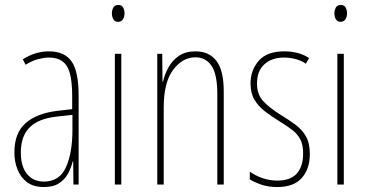

<svg xmlns="http://www.w3.org/2000/svg" viewBox="-20 -744 1480 774"><path d="M177 -537Q240 -537 268.5 -496.5Q297 -456 297 -358V0H276L275 -93H273Q267 -68 254.5 -44.5Q242 -21 218.5 -5.5Q195 10 157 10Q115 10 89 -9.5Q63 -29 50.5 -61Q38 -93 38 -129Q38 -208 83 -247.5Q128 -287 210 -297L271 -304V-355Q271 -445 249 -478.5Q227 -512 177 -512Q159 -512 135 -506Q111 -500 83 -483L72 -505Q123 -537 177 -537ZM209 -274Q135 -266 99.5 -230.5Q64 -195 64 -129Q64 -73 89 -42.5Q114 -12 157 -12Q220 -12 246 -70Q272 -128 272 -220V-281Z M457 -724Q471 -724 476.5 -713.5Q482 -703 482 -691Q482 -675 475 -665.5Q468 -656 456 -656Q443 -656 437 -666.5Q431 -677 431 -690Q431 -702 436.5 -713Q442 -724 457 -724ZM469 -527V0H443V-527Z M768 -537Q823 -537 852.5 -498.5Q882 -460 882 -375V0H856V-365Q856 -445 832.5 -479Q809 -513 768 -513Q716 -513 678 -462.5Q640 -412 640 -311V0H614V-527H634L635 -415H637Q644 -445 659.5 -473Q675 -501 701.5 -519Q728 -537 768 -537Z M1229 -123Q1229 -63 1196.5 -26.5Q1164 10 1098 10Q1061 10 1032.5 0Q1004 -10 987 -21V-52Q1009 -36 1038 -26Q1067 -16 1098 -16Q1151 -16 1176.5 -44.5Q1202 -73 1202 -125Q1202 -160 1191 -181.5Q1180 -203 1159 -219.5Q1138 -236 1108 -254Q1074 -275 1047.5 -295.5Q1021 -316 1005.5 -342.5Q990 -369 990 -408Q990 -461 1023 -499Q1056 -537 1126 -537Q1185 -537 1226 -510L1213 -487Q1197 -499 1173 -505.5Q1149 -512 1125 -512Q1076 -512 1046 -485Q1016 -458 1016 -407Q1016 -364 1040.5 -337Q1065 -310 1113 -280Q1146 -260 1172 -240.5Q1198 -221 1213.5 -194Q1229 -167 1229 -123Z M1354 -724Q1368 -724 1373.5 -713.5Q1379 -703 1379 -691Q1379 -675 1372 -665.5Q1365 -656 1353 -656Q1340 -656 1334 -666.5Q1328 -677 1328 -690Q1328 -702 1333.5 -713Q1339 -724 1354 -724ZM1366 -527V0H1340V-527Z"/></svg>

Font: Noto Sans ExtraCondensed Thin
Style: Regular
Weight: 100
Width: 2
Designer: Monotype Design Team
Foundry: Monotype Imaging Inc.
Version: Version 2.013; ttfautohint (v1.8.4.7-5d5b)